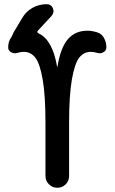

<svg xmlns="http://www.w3.org/2000/svg" viewBox="-20 -885 540 905"><path d="M61.5 -635.7Q46.9 -630.9 32.7 -638.7Q18.6 -646.5 18.6 -661.1Q18.6 -689.5 32.2 -708Q36.1 -713.9 42 -727.5V-728.5L43 -730.5L85 -800.8Q102.5 -831.1 133.3 -848.1Q164.1 -865.2 199.2 -865.2Q221.7 -865.2 229.5 -845.7Q237.3 -826.2 222.7 -809.6L159.2 -741.2Q151.4 -733.4 162.1 -727.5Q227.5 -697.3 249 -571.3Q249 -570.3 250 -570.3Q251 -570.3 251 -571.3Q265.6 -661.1 300.3 -700.7Q335 -740.2 391.6 -740.2Q414.1 -740.2 438.5 -732.4Q460 -725.6 470.7 -705.1Q481.4 -684.6 481.4 -661.1Q481.4 -646.5 467.3 -638.7Q453.1 -630.9 438.5 -635.7Q421.9 -640.6 408.2 -640.6Q375 -640.6 353.5 -613.3Q332 -585.9 318.8 -510.3Q305.7 -434.6 305.7 -307.6V-55.7Q305.7 -32.2 289.6 -16.1Q273.4 0 250 0Q226.6 0 210.4 -16.6Q194.3 -33.2 194.3 -55.7V-307.6Q194.3 -434.6 181.2 -510.3Q168 -585.9 146.5 -613.3Q125 -640.6 91.8 -640.6Q78.1 -640.6 61.5 -635.7Z"/></svg>

Font: Rounded-X Mgen+ 1mn medium
Style: Regular
Weight: 500
Designer: [Source Han Sans]
Ryoko NISHIZUKA  (kana & ideographs); Paul D. Hunt (Latin, Greek & Cyrillic); Wenlong ZHANG  (bopomofo
Version: Version 1.059.20150602